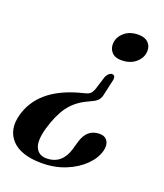

<svg xmlns="http://www.w3.org/2000/svg" viewBox="-159 -642 792 928"><g transform="rotate(20 237.0 -178.0)"><path d="M334.5 -222Q331.5 -205.5 322.8 -193.8Q314 -182 294.5 -173L266.5 -159.5Q212.5 -133.5 180.2 -88.8Q148 -44 126.5 30.5Q107.5 98.5 123 131.2Q138.5 164 177.5 164Q219 164 245.2 141.5Q271.5 119 283 78.5L295.5 35Q316.5 -35.5 381 -35.5Q409 -35.5 421.5 -15.5Q434 4.5 425.5 36Q414.5 76.5 378 112.5Q341.5 148.5 286.2 171Q231 193.5 164 193.5Q57.5 193.5 10.2 143.2Q-37 93 -15 12Q24.5 -133.5 216 -187.5L248 -196Q266 -200.5 274 -209Q282 -217.5 287 -231.5L309.5 -303.5Q322.5 -327.5 338 -327.5Q355.5 -327.5 353 -304ZM394 -550Q427 -550 444.2 -532.5Q461.5 -515 460 -488Q458.5 -455 430 -430.2Q401.5 -405.5 356.5 -405.5Q323 -405.5 306.5 -423.8Q290 -442 291.5 -468.5Q293 -500.5 320.5 -525.2Q348 -550 394 -550Z"/></g></svg>

Font: Fraunces 72pt S000 SemiBold
Style: Italic
Weight: 600
Italic angle: -16°
Version: Version 1.000; ttfautohint (v1.8.3)